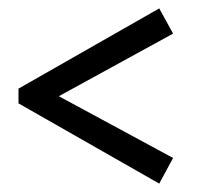

<svg xmlns="http://www.w3.org/2000/svg" viewBox="-20 -509 482 457"><path d="M392 -133 359 -72 24 -263V-298L359 -489L392 -429L120 -280Z"/></svg>

Font: Piazzolla SC Medium
Style: Regular
Weight: 500
Designer: Juan Pablo del Peral
Foundry: Huerta Tipografica
Version: Version 1.330